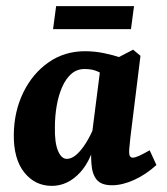

<svg xmlns="http://www.w3.org/2000/svg" viewBox="-20 -597 543 626"><path d="M149 9Q94 9 59 -35Q24 -79 25 -159Q26 -234 56 -295.5Q86 -357 138 -393.5Q190 -430 257 -430Q289 -430 320 -423.5Q351 -417 374 -409L338 -340Q319 -354 300.5 -363Q282 -372 256 -372Q231 -372 213 -356.5Q195 -341 183 -314Q171 -287 165 -253Q159 -219 159 -182Q158 -132 169 -105.5Q180 -79 198 -79Q211 -79 224.5 -89Q238 -99 253 -120Q268 -141 282 -172L297 -165Q282 -79 241.5 -35Q201 9 149 9ZM345 7Q310 7 295 -11.5Q280 -30 278 -65Q277 -78 277 -100Q277 -122 277 -137L308 -380L414 -435L438 -415L405 -148Q404 -136 402.5 -122.5Q401 -109 401 -101Q401 -83 413 -83Q420 -83 432.5 -88.5Q445 -94 468 -107L490 -59Q456 -28 417.5 -10.5Q379 7 345 7ZM163 -577H417L407 -502H153Z"/></svg>

Font: Rasa
Style: Bold Italic
Weight: 700
Italic angle: -7.10001°
Designer: Anna Giedrys (Yrsa+Rasa design), David Brezina (Yrsa art-direction, Rasa art-direction, design)
Foundry: Rosetta Type Foundry
Version: Version 2.004